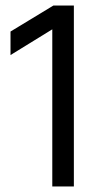

<svg xmlns="http://www.w3.org/2000/svg" viewBox="-20 -674 363 694"><path d="M247 0H169V-568L18 -475V-560L173 -654H247Z"/></svg>

Font: Hind Mysuru
Style: Regular
Weight: 400
Designer: Manushi Parikh, Hitesh Malaviya
Foundry: Indian Type Foundry
Version: Version 0.703;PS 1.0;hotconv 1.0.86;makeotf.lib2.5.63406